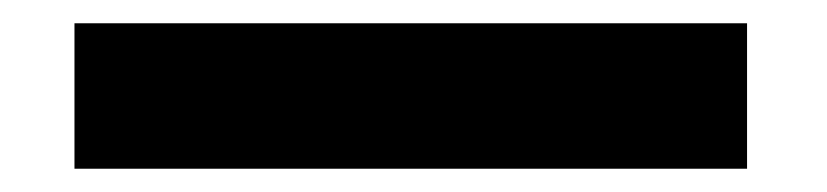

<svg xmlns="http://www.w3.org/2000/svg" viewBox="-20 18 711 165"><path d="M44 163V38H622V163Z"/></svg>

Font: HostGroteskBold
Style: Bold
Weight: 700
Designer: Doukan Karapınar based on Poppins by Indian Type Foundry, Jonny Pinhorn
Foundry: Element Type
Version: Version 1.001; ttfautohint (v1.8.4.7-5d5b)